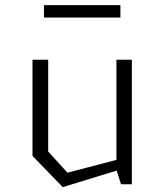

<svg xmlns="http://www.w3.org/2000/svg" viewBox="-20 -740 660 771"><path d="M173.5 -500H110.5V-114L232 11.5L448.5 -55L466 0H509.5V-500H447.5V-98L251 -46.5L173.5 -131.5ZM156.5 -669.5H463.5V-719.5H156.5Z"/></svg>

Font: Monaspace Krypton ExtraLight
Style: Regular
Weight: 200
Designer: Riley Cran & the Lettermatic Team
Foundry: Lettermatic
Version: Version 1.101 (Monaspace Krypton)